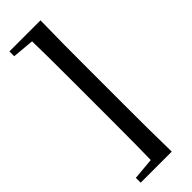

<svg xmlns="http://www.w3.org/2000/svg" viewBox="-319 -816 1010 1010"><g transform="rotate(-45 186.0 -311.0)"><path d="M261 -798.9Q259 -712.3 258.5 -623.4Q258 -534.4 258 -444.8V-176.6Q258 -88.6 258.5 0.5Q259 89.6 261 177.6H150.9Q152.9 90.9 153.4 2Q153.9 -86.9 153.9 -176.6V-444.8Q153.9 -532.7 153.4 -621.9Q152.9 -711 150.9 -798.9ZM206.5 -798.9V-749.2H185.3L29.7 -763.1V-798.9ZM206.5 127.8V177.6H29.7V141.7L185.3 127.8Z"/></g></svg>

Font: Noto Serif KR ExtraLight
Style: Regular
Weight: 200
Designer: Ryoko NISHIZUKA 西塚涼子 (kana & ideographs); Frank Grießhammer (Latin, Greek & Cyrillic); Wenlong ZHANG 张文龙 (bopomofo); San
Foundry: Adobe
Version: Version 2.002-H1;hotconv 1.1.0;makeotfexe 2.6.0